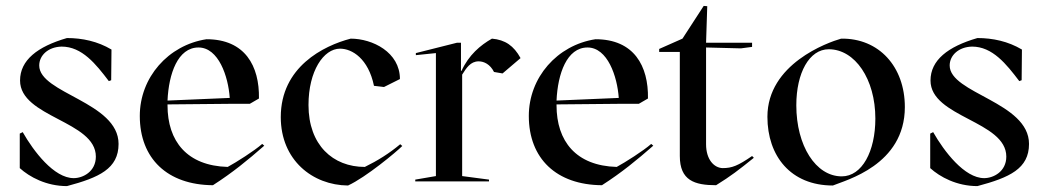

<svg xmlns="http://www.w3.org/2000/svg" viewBox="-20 -615 3545 651"><path d="M47 -45C80 -15 137 16 207 16C316 -13 382 -43 382 -127C382 -269 113 -298 113 -393C113 -427 143 -456 189 -457C258 -457 305 -398 349 -340L357 -343L358 -447C311 -475 259 -486 207 -486C107 -457 48 -411 48 -342C48 -217 305 -205 305 -84C305 -33 261 -11 230 -11C163 -11 94 -102 57 -167L47 -162Z M760 -263H827L858 -281C860 -391 811 -482 680 -482C550 -462 454 -352 454 -222C454 -77 548 12 702 13C769 -30 820 -72 876 -121L869 -127C843 -104 780 -64 752 -49C614 -53 548 -136 548 -258V-261ZM548 -274C552 -365 583 -454 653 -454C721 -454 754 -356 759 -283Z M1248 -324 1282 -320 1336 -347C1336 -438 1243 -484 1169 -484C1077 -460 932 -388 932 -218C932 -72 1040 13 1160 14C1221 -14 1324 -100 1344 -120L1337 -126C1300 -95 1260 -70 1217 -49C1109 -49 1026 -123 1026 -259C1026 -374 1077 -450 1133 -450C1174 -450 1229 -416 1248 -324Z M1603 -407C1621 -407 1642 -397 1655 -371L1684 -366L1745 -418C1722 -460 1693 -480 1648 -484C1609 -462 1569 -428 1545 -375H1543V-470H1529L1390 -435V-428L1458 -435V-18L1388 -6V0H1638V-6L1547 -18V-362C1561 -384 1575 -407 1603 -407Z M2079 -263H2146L2177 -281C2179 -391 2130 -482 1999 -482C1869 -462 1773 -352 1773 -222C1773 -77 1867 12 2021 13C2088 -30 2139 -72 2195 -121L2188 -127C2162 -104 2099 -64 2071 -49C1933 -53 1867 -136 1867 -258V-261ZM1867 -274C1871 -365 1902 -454 1972 -454C2040 -454 2073 -356 2078 -283Z M2215 -439H2285V-86C2285 -3 2335 13 2408 13C2458 -18 2484 -38 2536 -80L2530 -86C2482 -53 2462 -45 2430 -45C2401 -46 2374 -74 2374 -126V-454L2492 -451L2530 -456V-470H2374L2378 -594L2366 -595L2294 -484L2215 -449Z M2804 14C2847 -4 3048 -55 3048 -252C3048 -389 2960 -486 2832 -484C2786 -471 2582 -398 2582 -219C2582 -86 2661 14 2804 14ZM2834 -17C2746 -17 2680 -121 2680 -258C2680 -368 2724 -448 2790 -448C2879 -448 2948 -347 2948 -213C2948 -102 2903 -17 2834 -17Z M3134 -45C3167 -15 3224 16 3294 16C3403 -13 3469 -43 3469 -127C3469 -269 3200 -298 3200 -393C3200 -427 3230 -456 3276 -457C3345 -457 3392 -398 3436 -340L3444 -343L3445 -447C3398 -475 3346 -486 3294 -486C3194 -457 3135 -411 3135 -342C3135 -217 3392 -205 3392 -84C3392 -33 3348 -11 3317 -11C3250 -11 3181 -102 3144 -167L3134 -162Z"/></svg>

Font: Mazius Display
Style: Regular
Weight: 400
Designer: Alberto Casagrande & Collletttivo
Foundry: Collletttivo
Version: Version 2.000;Glyphs 3.2 (3217)